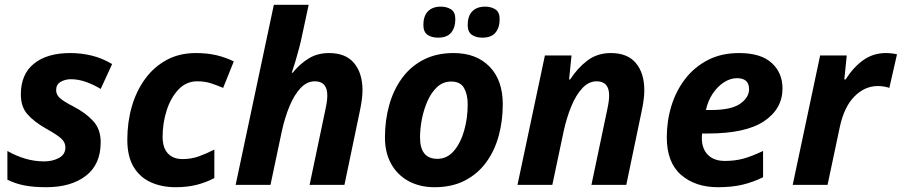

<svg xmlns="http://www.w3.org/2000/svg" viewBox="-20 -780 3804 810"><path d="M174.8 9.8Q122.6 9.8 83.7 2.4Q44.9 -4.9 11.2 -22V-143.1Q47.9 -122.1 86.7 -110.6Q125.5 -99.1 167 -99.1Q201.7 -99.1 228.8 -113.8Q255.9 -128.4 255.9 -158.2Q255.9 -178.2 240.2 -193.8Q224.6 -209.5 173.8 -237.8Q123 -266.6 95.5 -298.3Q67.9 -330.1 67.9 -381.8Q67.9 -466.8 123.3 -511.5Q178.7 -556.2 275.9 -556.2Q323.2 -556.2 367.2 -545.4Q411.1 -534.7 453.1 -509.8L404.8 -404.8Q376 -422.4 343.5 -434.1Q311 -445.8 278.8 -445.8Q254.9 -445.8 235.8 -434.6Q216.8 -423.3 216.8 -399.9Q216.8 -380.4 232.9 -366Q249 -351.6 291 -330.1Q340.3 -304.7 372.6 -270Q404.8 -235.4 404.8 -180.2Q404.8 -86.4 342.3 -38.3Q279.8 9.8 174.8 9.8Z M720.2 9.8Q663.6 9.8 617.4 -10.5Q571.3 -30.8 544.2 -75Q517.1 -119.1 517.1 -190.9Q517.1 -264.6 536.1 -330.6Q555.2 -396.5 592.3 -447.3Q629.4 -498 683.1 -527.1Q736.8 -556.2 806.2 -556.2Q855 -556.2 893.8 -546.9Q932.6 -537.6 966.3 -521L921.4 -409.2Q895 -420.4 869.6 -428.7Q844.2 -437 812 -437Q765.6 -437 732.9 -402.3Q700.2 -367.7 683.1 -314.2Q666 -260.7 666 -203.1Q666 -156.7 688.2 -132.8Q710.4 -108.9 750 -108.9Q787.1 -108.9 818.8 -120.4Q850.6 -131.8 884.3 -148.9V-28.8Q850.1 -10.7 810.5 -0.5Q771 9.8 720.2 9.8Z M974.1 0 1135.3 -759.8H1282.2L1253.9 -627.9Q1249.5 -605.5 1241.9 -576.9Q1234.4 -548.3 1226.1 -520.8Q1217.8 -493.2 1210.9 -473.1H1214.8Q1245.1 -510.7 1282.2 -533.4Q1319.3 -556.2 1368.2 -556.2Q1438.5 -556.2 1473.9 -513.7Q1509.3 -471.2 1509.3 -398.9Q1509.3 -380.9 1506.3 -358.4Q1503.4 -335.9 1498 -311L1433.1 0H1286.1L1353 -318.8Q1360.8 -354 1360.8 -377Q1360.8 -437 1308.1 -437Q1274.9 -437 1248 -408.4Q1221.2 -379.9 1201.4 -332Q1181.6 -284.2 1168.9 -226.1L1121.1 0Z M1813 9.8Q1751.5 9.8 1704.3 -15.6Q1657.2 -41 1630.6 -88.1Q1604 -135.3 1604 -200.2Q1604 -272.5 1622.1 -336.9Q1640.1 -401.4 1676.3 -450.7Q1712.4 -500 1766.8 -528.1Q1821.3 -556.2 1894 -556.2Q1989.3 -556.2 2045.2 -499Q2101.1 -441.9 2101.1 -339.8Q2101.1 -270.5 2084 -207.5Q2066.9 -144.5 2031.5 -95.7Q1996.1 -46.9 1941.7 -18.6Q1887.2 9.8 1813 9.8ZM1825.2 -109.9Q1865.7 -109.9 1894.3 -142.8Q1922.9 -175.8 1938 -228.5Q1953.1 -281.2 1953.1 -339.8Q1953.1 -381.3 1937.7 -408.7Q1922.4 -436 1883.3 -436Q1849.6 -436 1825 -413.6Q1800.3 -391.1 1784.2 -355.2Q1768.1 -319.3 1760 -278.3Q1752 -237.3 1752 -200.2Q1752 -109.9 1825.2 -109.9ZM2015.1 -621.1Q1988.3 -621.1 1970.7 -633.1Q1953.1 -645 1953.1 -674.8Q1953.1 -712.4 1972.4 -732.2Q1991.7 -752 2026.9 -752Q2051.8 -752 2069.8 -740.5Q2087.9 -729 2087.9 -699.2Q2087.9 -663.6 2070.3 -642.3Q2052.7 -621.1 2015.1 -621.1ZM1828.1 -621.1Q1801.3 -621.1 1783.7 -633.1Q1766.1 -645 1766.1 -674.8Q1766.1 -712.4 1785.4 -732.2Q1804.7 -752 1839.8 -752Q1864.7 -752 1882.8 -740.5Q1900.9 -729 1900.9 -699.2Q1900.9 -663.6 1883.3 -642.3Q1865.7 -621.1 1828.1 -621.1Z M2163.1 0 2278.8 -545.9H2391.1L2380.9 -444.8H2385.3Q2417 -493.7 2458.5 -524.9Q2500 -556.2 2557.1 -556.2Q2627.4 -556.2 2662.8 -513.7Q2698.2 -471.2 2698.2 -398.9Q2698.2 -380.9 2695.3 -358.4Q2692.4 -335.9 2687 -311L2622.1 0H2475.1L2542 -318.8Q2549.8 -354 2549.8 -377Q2549.8 -437 2497.1 -437Q2463.9 -437 2437 -408.4Q2410.2 -379.9 2390.4 -332Q2370.6 -284.2 2357.9 -226.1L2310.1 0Z M3008.8 9.8Q2913.1 9.8 2853 -42.5Q2793 -94.7 2793 -201.2Q2793 -269.5 2812.5 -333.3Q2832 -397 2870.8 -447.3Q2909.7 -497.6 2966.6 -526.9Q3023.4 -556.2 3098.1 -556.2Q3189.9 -556.2 3235.6 -514.4Q3281.2 -472.7 3281.2 -407.2Q3281.2 -320.8 3203.6 -268.8Q3126 -216.8 2966.8 -216.8H2941.9Q2941.4 -210.9 2941.2 -206.5Q2940.9 -202.1 2940.9 -196.8Q2940.9 -152.8 2966.3 -127Q2991.7 -101.1 3038.1 -101.1Q3081.1 -101.1 3116.2 -110.8Q3151.4 -120.6 3199.2 -143.1V-32.2Q3156.2 -11.2 3111.8 -0.7Q3067.4 9.8 3008.8 9.8ZM2958 -315.9H2980Q3064.9 -315.9 3102.5 -342.3Q3140.1 -368.7 3140.1 -403.8Q3140.1 -450.2 3088.9 -450.2Q3061.5 -450.2 3034.7 -433.1Q3007.8 -416 2987.3 -385.7Q2966.8 -355.5 2958 -315.9Z M3324.2 0 3439.9 -545.9H3552.2L3542 -444.8H3547.4Q3580.6 -497.1 3622.3 -526.6Q3664.1 -556.2 3717.3 -556.2Q3729 -556.2 3742.4 -554.7Q3755.9 -553.2 3764.2 -550.8L3731.9 -409.2Q3724.1 -412.1 3711.2 -414.6Q3698.2 -417 3683.1 -417Q3628.4 -417 3585 -373.5Q3541.5 -330.1 3522.9 -244.1L3471.2 0Z"/></svg>

Font: Open Sans
Style: Bold Italic
Weight: 700
Italic angle: -12°
Designer: Monotype Design Team
Foundry: Monotype Imaging Inc.
Version: Version 3.003; ttfautohint (v1.8.4)